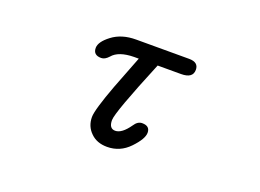

<svg xmlns="http://www.w3.org/2000/svg" viewBox="-80 -655 1160 858"><g transform="rotate(20 500.0 -225.5)"><path d="M403.3 -6.8Q373 -36.1 373 -80.1Q373 -114.3 419.9 -240.2L480.5 -396.5H458Q384.8 -395.5 356.4 -361.3Q338.9 -341.8 321.3 -341.8Q283.2 -341.8 283.2 -376Q283.2 -405.3 327.1 -438.5Q372.1 -472.7 440.4 -472.7H692.4Q737.3 -472.7 737.3 -436.5Q737.3 -396.5 681.6 -396.5H570.3Q461.9 -134.8 461.9 -97.7Q461.9 -57.6 491.2 -57.6Q522.5 -57.6 556.6 -106.4Q572.3 -130.9 593.8 -130.9Q630.9 -130.9 630.9 -98.6Q630.9 -69.3 586.9 -23.4Q543 22.5 481.4 22.5Q432.6 22.5 403.3 -6.8Z"/></g></svg>

Font: jf-openhuninn-1.0
Style: Regular
Weight: 400
Designer: [Kosugi Maru]
      Designed by Motoya company      

      [Varela Round]
      Joe Prince(Latin component); Avraham Co
Foundry: justfont CO.,LTD.
Version: 1.0